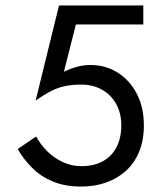

<svg xmlns="http://www.w3.org/2000/svg" viewBox="-20 -698 575 706"><path d="M509 -237Q509 -303 483.5 -352.5Q458 -402 413.5 -430.5Q369 -459 313 -459Q288 -459 263.5 -452.5Q239 -446 215 -434L259 -608H507V-678H197L111 -328Q145 -352 170.5 -364.5Q196 -377 222 -382Q248 -387 279 -387Q321 -387 354.5 -368.5Q388 -350 407 -316Q426 -282 426 -237Q426 -192 409 -158Q392 -124 359 -105.5Q326 -87 279 -87Q243 -87 210 -102.5Q177 -118 152.5 -143Q128 -168 113 -196L45 -150Q67 -112 98.5 -80.5Q130 -49 174.5 -30.5Q219 -12 279 -12Q327 -12 368 -26Q409 -40 441 -68Q473 -96 491 -138.5Q509 -181 509 -237Z"/></svg>

Font: SpinnyJost Regular
Style: Regular
Weight: 400
Version: Version 3.710